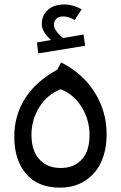

<svg xmlns="http://www.w3.org/2000/svg" viewBox="-20 -839 550 873"><path d="M153.8 -596.2 147.9 -646 211.9 -657.2Q169.9 -694.8 169.9 -729Q169.9 -768.1 197 -793.5Q224.1 -818.8 274.9 -818.8Q309.6 -818.8 351.1 -796.9L319.8 -748Q292 -764.2 268.1 -764.2Q245.1 -764.2 235.1 -752.9Q225.1 -741.7 225.1 -727.1Q225.1 -700.2 267.1 -666L359.9 -682.1L367.2 -630.9ZM257.8 -555.2Q355.5 -505.9 410.2 -419.4Q464.8 -333 464.8 -228Q464.8 -158.2 440.7 -104Q416.5 -49.8 367.9 -17.8Q319.3 14.2 252.9 14.2Q152.3 14.2 98.6 -48.6Q44.9 -111.3 44.9 -217.8Q44.9 -313.5 93.8 -391.1Q142.6 -468.8 240.2 -522ZM387.2 -225.1Q387.2 -293 351.8 -351.3Q316.4 -409.7 255.9 -433.1Q194.8 -409.2 158.9 -352.1Q123 -294.9 123 -225.1Q123 -183.1 136.2 -150.4Q149.4 -117.7 179.9 -96.4Q210.4 -75.2 255.9 -75.2Q301.3 -75.2 331.8 -96.4Q362.3 -117.7 374.8 -150.4Q387.2 -183.1 387.2 -225.1Z"/></svg>

Font: FiraGO
Style: Regular
Weight: 400
Designer: bBox Type
Foundry: bBox Type GmbH
Version: Version 1.001;PS 001.001;hotconv 1.0.88;makeotf.lib2.5.64775